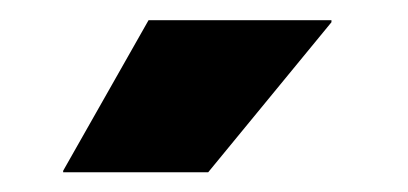

<svg xmlns="http://www.w3.org/2000/svg" viewBox="-20 -708 404 190"><path d="M127 -688H308V-686L186 -537.5H42.5V-539Z"/></svg>

Font: Anek Latin ExtraBold
Style: Regular
Weight: 800
Designer: Yesha Goshar
Foundry: Ek Type
Version: Version 1.003